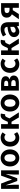

<svg xmlns="http://www.w3.org/2000/svg" viewBox="2690 -3304 628 6048"><g transform="rotate(-90 3004.0 -280.0)"><path d="M79 0H208V-173C208 -230 197 -339 192 -401H197C213 -355 235 -297 251 -251L329 -50H412L488 -251C504 -297 526 -353 542 -401H547C541 -339 531 -230 531 -173V0H662V-560H495L418 -349C404 -303 389 -262 375 -221H370C357 -262 343 -303 328 -349L246 -560H79Z M1053 14C1193 14 1322 -94 1322 -279C1322 -466 1193 -574 1053 -574C913 -574 784 -466 784 -279C784 -94 913 14 1053 14ZM1053 -106C977 -106 934 -174 934 -279C934 -385 977 -454 1053 -454C1129 -454 1172 -385 1172 -279C1172 -174 1129 -106 1053 -106Z M1683 14C1745 14 1813 -7 1866 -54L1808 -151C1777 -125 1739 -106 1699 -106C1618 -106 1560 -174 1560 -279C1560 -385 1618 -454 1703 -454C1735 -454 1761 -441 1789 -417L1859 -512C1818 -547 1765 -574 1696 -574C1544 -574 1410 -466 1410 -279C1410 -94 1528 14 1683 14Z M2299 -295 2333 -372C2356 -426 2379 -434 2407 -434C2415 -434 2421 -432 2427 -430L2451 -566C2439 -571 2424 -574 2409 -574C2334 -574 2284 -551 2240 -455L2189 -347H2118V-560H1972V0H2118V-231H2192L2328 0H2488Z M2783 14C2923 14 3052 -94 3052 -279C3052 -466 2923 -574 2783 -574C2643 -574 2514 -466 2514 -279C2514 -94 2643 14 2783 14ZM2783 -106C2707 -106 2664 -174 2664 -279C2664 -385 2707 -454 2783 -454C2859 -454 2902 -385 2902 -279C2902 -174 2859 -106 2783 -106Z M3175 0H3419C3547 0 3649 -47 3649 -161C3649 -237 3601 -276 3533 -292V-297C3597 -315 3627 -362 3627 -414C3627 -522 3531 -560 3407 -560H3175ZM3318 -336V-461H3397C3460 -461 3486 -438 3486 -398C3486 -360 3460 -336 3395 -336ZM3318 -99V-239H3407C3475 -239 3506 -210 3506 -170C3506 -127 3477 -99 3410 -99Z M4006 14C4068 14 4136 -7 4189 -54L4131 -151C4100 -125 4062 -106 4022 -106C3941 -106 3883 -174 3883 -279C3883 -385 3941 -454 4026 -454C4058 -454 4084 -441 4112 -417L4182 -512C4141 -547 4088 -574 4019 -574C3867 -574 3733 -466 3733 -279C3733 -94 3851 14 4006 14Z M4622 -295 4656 -372C4679 -426 4702 -434 4730 -434C4738 -434 4744 -432 4750 -430L4774 -566C4762 -571 4747 -574 4732 -574C4657 -574 4607 -551 4563 -455L4512 -347H4441V-560H4295V0H4441V-231H4515L4651 0H4811Z M5026 14C5090 14 5146 -18 5195 -60H5198L5209 0H5329V-327C5329 -489 5256 -574 5114 -574C5026 -574 4946 -541 4880 -500L4933 -403C4985 -433 5035 -456 5087 -456C5156 -456 5180 -414 5182 -359C4957 -335 4860 -272 4860 -152C4860 -57 4926 14 5026 14ZM5074 -101C5031 -101 5000 -120 5000 -164C5000 -214 5046 -251 5182 -269V-156C5147 -121 5116 -101 5074 -101Z M5783 -294H5721C5654 -294 5617 -325 5617 -375C5617 -427 5654 -451 5721 -451H5783ZM5702 -560C5573 -560 5472 -515 5472 -379C5472 -299 5517 -248 5577 -220L5422 0H5586L5708 -192H5710H5783V0H5930V-560Z"/></g></svg>

Font: Noto Sans CJK KR Bold
Style: Regular
Weight: 700
Designer: Ryoko NISHIZUKA (kana & ideographs); Paul D. Hunt (Latin, Greek & Cyrillic); Wenlong ZHANG (bopomofo); Sandoll Communica
Foundry: Adobe Systems Incorporated
Version: Version 1.004;PS 1.004;hotconv 1.0.82;makeotf.lib2.5.63406